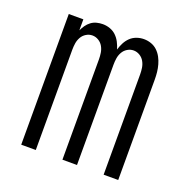

<svg xmlns="http://www.w3.org/2000/svg" viewBox="-101 -623 702 718"><g transform="rotate(20 250.0 -264.0)"><path d="M57 0V-520H115V-476Q120 -487 127 -497Q134 -507 144 -514.5Q154 -522 166 -525Q178 -528 190 -528Q205 -528 219 -523Q233 -518 243.5 -508Q254 -498 261 -484.5Q268 -471 272 -457Q276 -471 283 -484.5Q290 -498 300.5 -508Q311 -518 325 -523Q339 -528 354 -528Q369 -528 383 -523Q397 -518 407.5 -508Q418 -498 425 -485Q432 -472 436 -457.5Q440 -443 441.5 -428.5Q443 -414 443 -399V0H385V-399Q385 -412 383 -425Q381 -438 374.5 -449.5Q368 -461 356.5 -468Q345 -475 332 -475Q319 -475 307.5 -468Q296 -461 289.5 -449.5Q283 -438 281 -425Q279 -412 279 -399V0H221V-399Q221 -412 219 -425Q217 -438 210.5 -449.5Q204 -461 192.5 -468Q181 -475 168 -475Q155 -475 143.5 -468Q132 -461 125.5 -449.5Q119 -438 117 -425Q115 -412 115 -399V0Z"/></g></svg>

Font: Iosevka Fixed SS04 Light
Style: Regular
Weight: 300
Monospace: yes
Designer: Belleve Invis
Foundry: Belleve Invis
Version: Version 32.5.0